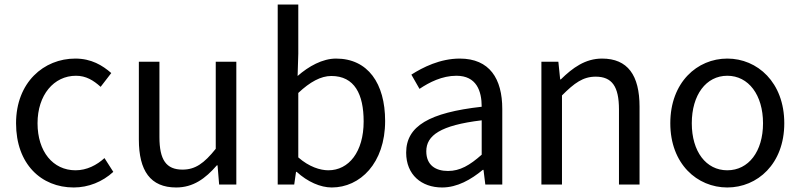

<svg xmlns="http://www.w3.org/2000/svg" viewBox="-20 -816 3539 849"><path d="M306 13C371 13 433 -12 481 -56L442 -117C408 -86 364 -63 314 -63C214 -63 146 -146 146 -271C146 -396 218 -481 316 -481C360 -481 393 -461 425 -432L472 -493C433 -527 384 -557 313 -557C174 -557 51 -452 51 -271C51 -91 162 13 306 13Z M759 13C834 13 888 -26 939 -85H942L949 0H1025V-543H934V-158C882 -93 843 -66 787 -66C715 -66 685 -109 685 -210V-543H594V-199C594 -61 645 13 759 13Z M1447 13C1572 13 1683 -94 1683 -281C1683 -447 1607 -557 1466 -557C1406 -557 1345 -523 1296 -480L1299 -578V-796H1208V0H1281L1289 -56H1292C1340 -12 1397 13 1447 13ZM1432 -63C1396 -63 1347 -78 1299 -120V-405C1351 -454 1399 -480 1445 -480C1548 -480 1588 -399 1588 -279C1588 -144 1522 -63 1432 -63Z M1935 13C2002 13 2063 -22 2115 -65H2118L2126 0H2201V-334C2201 -468 2145 -557 2013 -557C1926 -557 1849 -518 1799 -486L1835 -423C1878 -452 1935 -481 1998 -481C2087 -481 2110 -414 2110 -344C1879 -318 1776 -259 1776 -141C1776 -43 1844 13 1935 13ZM1961 -60C1907 -60 1865 -85 1865 -147C1865 -217 1927 -262 2110 -284V-132C2057 -85 2014 -60 1961 -60Z M2374 0H2465V-394C2520 -449 2558 -477 2614 -477C2686 -477 2717 -434 2717 -332V0H2808V-344C2808 -483 2756 -557 2642 -557C2568 -557 2512 -516 2460 -465H2457L2449 -543H2374Z M3196 13C3329 13 3448 -91 3448 -271C3448 -452 3329 -557 3196 -557C3063 -557 2944 -452 2944 -271C2944 -91 3063 13 3196 13ZM3196 -63C3102 -63 3039 -146 3039 -271C3039 -396 3102 -481 3196 -481C3290 -481 3354 -396 3354 -271C3354 -146 3290 -63 3196 -63Z"/></svg>

Font: Noto Sans CJK TC Regular
Style: Regular
Weight: 400
Designer: Ryoko NISHIZUKA (kana & ideographs); Paul D. Hunt (Latin, Greek & Cyrillic); Wenlong ZHANG (bopomofo); Sandoll Communica
Foundry: Adobe Systems Incorporated
Version: Version 1.001;PS 1.001;hotconv 1.0.78;makeotf.lib2.5.61930